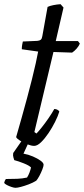

<svg xmlns="http://www.w3.org/2000/svg" viewBox="-48 -696 401 916"><path d="M115 0Q102 0 82.5 -7.5Q63 -15 47.5 -25Q32 -35 29 -42Q42 -87 55.5 -135Q69 -183 81.5 -229.5Q94 -276 104.5 -318Q115 -360 122.5 -394Q130 -428 134 -450L56 -461Q56 -473 58 -483.5Q60 -494 61 -498L130 -501Q141 -502 146.5 -506.5Q152 -511 154 -524L179 -663Q189 -668 206.5 -671.5Q224 -675 241 -676L255 -660L218 -500H324L333 -488Q328 -476 317.5 -464Q307 -452 296 -445L207 -448L116 -66L126 -59Q135 -68 151 -88Q167 -108 183.5 -132Q200 -156 211 -176Q220 -176 226.5 -172Q233 -168 235 -164Q229 -143 215 -115Q201 -87 183.5 -61Q166 -35 148 -17.5Q130 0 115 0ZM26 200Q19 200 7 196Q-5 192 -15.5 186.5Q-26 181 -28 176Q-26 169 -25 166.5Q-24 164 -20 158Q10 158 34.5 157Q59 156 81 151Q88 140 93 126.5Q98 113 100 103Q92 94 66 83.5Q40 73 20 68Q19 64 16 55Q13 46 15 34Q26 19 39 -0.5Q52 -20 66 -37H98L64 37Q87 41 109 50.5Q131 60 145.5 70.5Q160 81 160 90Q160 97 154 112.5Q148 128 140 143Q132 158 125 166Q109 176 89 183.5Q69 191 52 195.5Q35 200 26 200Z"/></svg>

Font: Texturina Medium 12pt Light
Style: Italic
Weight: 300
Italic angle: -11°
Version: Version 1.002